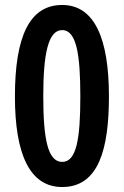

<svg xmlns="http://www.w3.org/2000/svg" viewBox="-20 -744 497 772"><path d="M418 -357C418 -589 360 -724 230 -724C98 -724 40 -596 40 -356C40 -123 100 8 230 8C378 8 418 -147 418 -357ZM154 -357C154 -525 173 -623 230 -623C288 -623 303 -523 303 -356C303 -187 288 -93 230 -93C172 -93 154 -186 154 -357Z"/></svg>

Font: Noto Sans Hebrew ExtraCondensed SemiBold
Style: Regular
Weight: 600
Width: 2
Designer: Ben Nathan
Foundry: Google LLC
Version: Version 3.001